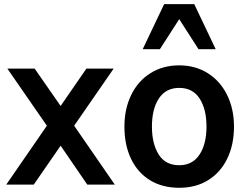

<svg xmlns="http://www.w3.org/2000/svg" viewBox="-20 -895 1196 931"><path d="M339.6 -285.4 536.5 0H403.1L274 -188.5L143.8 0H10.4L207.3 -285.4L15.6 -562.5H147.9L274 -381.2L399 -562.5H531.2Z M849 -578.1Q769.8 -578.1 709.4 -540.1Q649 -502.1 616.1 -434.4Q583.3 -366.7 583.3 -281.2Q583.3 -191.7 615.6 -124.5Q647.9 -57.3 707.8 -20.8Q767.7 15.6 849 15.6Q930.2 15.6 990.1 -21.9Q1050 -59.4 1082.3 -126.6Q1114.6 -193.8 1114.6 -281.2Q1114.6 -366.7 1081.2 -434.4Q1047.9 -502.1 987.5 -540.1Q927.1 -578.1 849 -578.1ZM849 -468.8Q914.6 -468.8 947.9 -417.2Q981.3 -365.6 981.3 -281.2Q981.3 -196.9 947.4 -145.3Q913.5 -93.8 849 -93.8Q782.3 -93.8 749.5 -145.8Q716.7 -197.9 716.7 -281.2Q716.7 -366.7 750.5 -417.7Q784.4 -468.8 849 -468.8ZM776 -875H921.9L1026 -656.3H942.7L849 -802.1L755.2 -656.3H671.9Z"/></svg>

Font: Vladivostok Bold
Style: Regular
Weight: 700
Width: 4
Designer: Michael Sharanda
Foundry: Michael Sharanda
Version: Version 1.005